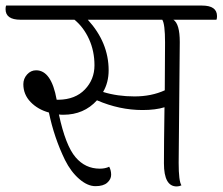

<svg xmlns="http://www.w3.org/2000/svg" viewBox="-59 -666 801 691"><path d="M534 -341 535 -513Q535 -580 525 -595H257Q332 -513 332 -413Q332 -369 312 -335Q364 -319 425 -319Q486 -319 534 -341ZM588 -515 584 -80Q584 -14 594 1Q586 5 577 5Q531 5 531 -78Q531 -142 533 -280Q501 -270 454 -270Q371 -270 290 -305Q243 -253 169 -253Q158 -253 153 -254Q177 -142 213 -100Q248 -59 300 -59Q320 -59 334 -66Q341 -53 341 -37Q341 -21 327 -8.5Q313 4 284.5 4Q256 4 226 -22Q196 -48 175 -90Q136 -170 117 -261Q77 -272 51 -299Q25 -326 25 -363Q25 -383 38.5 -398Q52 -413 71 -413Q126 -413 145 -307H152Q212 -308 246.5 -344Q281 -380 281 -431Q281 -482 261.5 -525Q242 -568 209 -595H15Q-39 -595 -39 -633Q-39 -642 -37 -646H668Q722 -646 722 -608Q722 -599 720 -595H565Q588 -580 588 -515Z"/></svg>

Font: Laila Light
Style: Regular
Weight: 300
Designer: Hitesh Malaviya
Foundry: Indian Type Foundry
Version: Version 1.302;PS 1.0;hotconv 1.0.78;makeotf.lib2.5.61930; tt